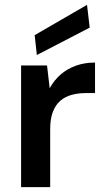

<svg xmlns="http://www.w3.org/2000/svg" viewBox="-20 -772 436 792"><path d="M67 0V-502H174L185 -408Q203 -441 230 -464.5Q257 -488 293 -501Q329 -514 372 -514V-388H333Q302 -388 275 -380.5Q248 -373 228.5 -356Q209 -339 198 -310.5Q187 -282 187 -239V0ZM132 -545 123 -627 339 -752 350 -658Z"/></svg>

Font: DM Sans 16pt SemiBold
Style: Regular
Weight: 600
Version: Version 4.004;gftools[0.9.30]